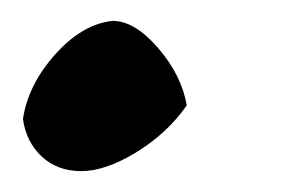

<svg xmlns="http://www.w3.org/2000/svg" viewBox="-20 -164 284 184"><path d="M2 -50Q7 -83 33 -112Q59 -141 88 -144Q109 -144 131.5 -118Q154 -92 159 -63Q140 -36 110.5 -18Q81 0 58 0Q35 0 20 -14Q5 -28 2 -50Z"/></svg>

Font: Tillana Medium
Style: Regular
Weight: 500
Designer: Lipi Raval (Devanagari, Latin), Jonny Pinhorn (Latin)
Foundry: Indian Type Foundry
Version: Version 2.003;PS 1.0;hotconv 1.0.79;makeotf.lib2.5.61930; tt